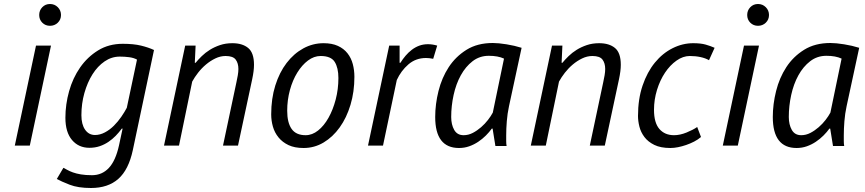

<svg xmlns="http://www.w3.org/2000/svg" viewBox="-20 -728 4326 960"><path d="M160 -500H235L129 0H54ZM176 -653Q176 -676 191.5 -692Q207 -708 230 -708Q253 -708 269 -692Q285 -676 285 -653Q285 -630 269 -614.5Q253 -599 230 -599Q207 -599 191.5 -614.5Q176 -630 176 -653Z M644 23Q623 121 571.5 166.5Q520 212 435 212Q370 212 328 195.5Q286 179 264 167L297 111Q305 115 316.5 121.5Q328 128 344.5 134Q361 140 384.5 144Q408 148 440 148Q490 148 524 112Q558 76 575 -1L593 -85H589Q575 -66 558.5 -49Q542 -32 522 -18.5Q502 -5 478.5 3Q455 11 427 11Q373 11 340 -28Q307 -67 307 -139Q307 -206 325.5 -272Q344 -338 380.5 -390.5Q417 -443 470.5 -476Q524 -509 594 -509Q648 -509 685 -500Q722 -491 750 -478ZM455 -53Q480 -53 504.5 -66Q529 -79 549.5 -99.5Q570 -120 586.5 -144Q603 -168 614 -189L665 -430Q649 -439 626 -442Q603 -445 579 -445Q538 -445 503 -421Q468 -397 442.5 -356.5Q417 -316 402 -263Q387 -210 387 -152Q387 -106 405.5 -79.5Q424 -53 455 -53Z M1095 0 1162 -316Q1166 -334 1169 -351.5Q1172 -369 1172 -383Q1172 -412 1158.5 -430Q1145 -448 1108 -448Q1082 -448 1057 -436Q1032 -424 1010 -405.5Q988 -387 970.5 -364.5Q953 -342 941 -320L875 0H800L906 -500H958L954 -414H958Q971 -430 989 -447.5Q1007 -465 1029.5 -479Q1052 -493 1080 -502.5Q1108 -512 1142 -512Q1192 -512 1221 -488Q1250 -464 1250 -404Q1250 -374 1241 -332L1170 0Z M1336 -156Q1336 -235 1356.5 -300.5Q1377 -366 1413 -413Q1449 -460 1496.5 -486Q1544 -512 1598 -512Q1640 -512 1669.5 -498.5Q1699 -485 1717.5 -461.5Q1736 -438 1744 -407.5Q1752 -377 1752 -344Q1752 -269 1732.5 -204Q1713 -139 1678.5 -91Q1644 -43 1598 -15.5Q1552 12 1498 12Q1453 12 1422.5 -2.5Q1392 -17 1372.5 -41Q1353 -65 1344.5 -95Q1336 -125 1336 -156ZM1416 -174Q1416 -115 1438 -83.5Q1460 -52 1508 -52Q1541 -52 1570.5 -75.5Q1600 -99 1622.5 -139Q1645 -179 1658.5 -230.5Q1672 -282 1672 -338Q1672 -389 1653.5 -418.5Q1635 -448 1583 -448Q1550 -448 1520 -425.5Q1490 -403 1466.5 -365Q1443 -327 1429.5 -277.5Q1416 -228 1416 -174Z M2146 -434Q2137 -436 2127.5 -437Q2118 -438 2110 -438Q2059 -438 2022 -406Q1985 -374 1964 -328L1895 0H1820L1926 -500H1978V-414H1982Q1994 -433 2008 -449.5Q2022 -466 2039 -479Q2056 -492 2076 -499.5Q2096 -507 2120 -507Q2142 -507 2166 -500Z M2525 -197Q2517 -160 2514 -122Q2511 -84 2511 -51Q2511 -36 2511 -22.5Q2511 -9 2513 2H2457L2443 -85H2439Q2427 -68 2409.5 -50.5Q2392 -33 2371 -19Q2350 -5 2326 3.5Q2302 12 2275 12Q2156 12 2156 -143Q2156 -207 2172.5 -273Q2189 -339 2223.5 -392Q2258 -445 2312.5 -479Q2367 -513 2444 -513Q2472 -513 2512.5 -506.5Q2553 -500 2588 -489ZM2298 -52Q2322 -52 2344 -63.5Q2366 -75 2385.5 -92Q2405 -109 2420 -128.5Q2435 -148 2444 -165L2500 -435Q2470 -449 2424 -449Q2378 -449 2343 -422Q2308 -395 2284 -351.5Q2260 -308 2248 -253Q2236 -198 2236 -143Q2236 -105 2251 -78.5Q2266 -52 2298 -52Z M2929 0 2996 -316Q3000 -334 3003 -351.5Q3006 -369 3006 -383Q3006 -412 2992.5 -430Q2979 -448 2942 -448Q2916 -448 2891 -436Q2866 -424 2844 -405.5Q2822 -387 2804.5 -364.5Q2787 -342 2775 -320L2709 0H2634L2740 -500H2792L2788 -414H2792Q2805 -430 2823 -447.5Q2841 -465 2863.5 -479Q2886 -493 2914 -502.5Q2942 -512 2976 -512Q3026 -512 3055 -488Q3084 -464 3084 -404Q3084 -374 3075 -332L3004 0Z M3485 -43Q3470 -30 3450.5 -20Q3431 -10 3410.5 -3Q3390 4 3370 8Q3350 12 3332 12Q3283 12 3251.5 -3.5Q3220 -19 3202 -43Q3184 -67 3177 -95Q3170 -123 3170 -148Q3170 -233 3193 -300.5Q3216 -368 3254.5 -415Q3293 -462 3343 -487Q3393 -512 3446 -512Q3484 -512 3508.5 -505Q3533 -498 3553 -489L3525 -427Q3508 -437 3483 -442.5Q3458 -448 3429 -448Q3395 -448 3362.5 -425Q3330 -402 3305 -364.5Q3280 -327 3265 -278.5Q3250 -230 3250 -179Q3250 -114 3277 -83Q3304 -52 3350 -52Q3380 -52 3413 -65.5Q3446 -79 3466 -93Z M3700 -500H3775L3669 0H3594ZM3716 -653Q3716 -676 3731.5 -692Q3747 -708 3770 -708Q3793 -708 3809 -692Q3825 -676 3825 -653Q3825 -630 3809 -614.5Q3793 -599 3770 -599Q3747 -599 3731.5 -614.5Q3716 -630 3716 -653Z M4213 -197Q4205 -160 4202 -122Q4199 -84 4199 -51Q4199 -36 4199 -22.5Q4199 -9 4201 2H4145L4131 -85H4127Q4115 -68 4097.5 -50.5Q4080 -33 4059 -19Q4038 -5 4014 3.5Q3990 12 3963 12Q3844 12 3844 -143Q3844 -207 3860.5 -273Q3877 -339 3911.5 -392Q3946 -445 4000.5 -479Q4055 -513 4132 -513Q4160 -513 4200.5 -506.5Q4241 -500 4276 -489ZM3986 -52Q4010 -52 4032 -63.5Q4054 -75 4073.5 -92Q4093 -109 4108 -128.5Q4123 -148 4132 -165L4188 -435Q4158 -449 4112 -449Q4066 -449 4031 -422Q3996 -395 3972 -351.5Q3948 -308 3936 -253Q3924 -198 3924 -143Q3924 -105 3939 -78.5Q3954 -52 3986 -52Z"/></svg>

Font: PT Sans
Style: Italic
Weight: 400
Italic angle: -12°
Designer: A.Korolkova, O.Umpeleva, V.Yefimov
Foundry: ParaType Ltd
Version: Version 2.003W OFL